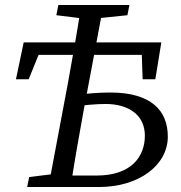

<svg xmlns="http://www.w3.org/2000/svg" viewBox="-20 -750 727 770"><path d="M44 -432H95L155 -580L100 -530H584L547 -580L552 -432H603L627 -580H75L44 -432ZM216 0H377C538 0 653 -88 653 -202C653 -307 586 -379 422 -379C376 -379 329 -375 284 -369L276 -323C318 -328 362 -333 404 -333C494 -333 561 -290 561 -206C561 -125 510 -46 367 -46H225L216 0ZM174 0H263C279 -103 297 -207 316 -310L395 -730H306C290 -627 272 -523 253 -420L174 0ZM206 -689 327 -674H347L491 -689L499 -730H214L206 -689ZM89 0H216L226 -55H219L97 -40L89 0Z"/></svg>

Font: Source Serif 4 Variable
Style: Italic
Weight: 400
Italic angle: -12°
Designer: Frank Grießhammer
Foundry: Adobe Systems Incorporated
Version: Version 4.004;hotconv 1.0.116;makeotfexe 2.5.65601